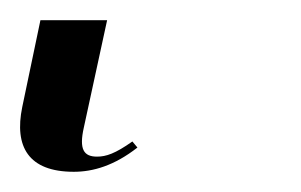

<svg xmlns="http://www.w3.org/2000/svg" viewBox="-40 52 298 190"><path d="M33 222C52 222 73 216 96 198L91 192C74 204 65 207 56 207C43 207 38 200 43 178L66 72H0L-18 158C-26 197 -12 222 33 222Z"/></svg>

Font: Noto Serif Display SemiCondensed Light
Style: Italic
Weight: 300
Width: 4
Italic angle: -12°
Designer: Monotype Design Team
Foundry: Monotype Imaging Inc.
Version: Version 2.009